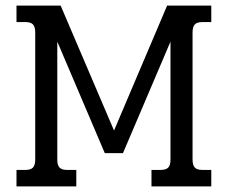

<svg xmlns="http://www.w3.org/2000/svg" viewBox="-20 -667 815 687"><path d="M39 -59H71Q90 -59 98 -67.5Q106 -76 106 -96V-551Q106 -571 98 -579.5Q90 -588 71 -588H39V-647H197L388 -200L578 -647H736V-588H704Q685 -588 677 -579.5Q669 -571 669 -551V-96Q669 -76 677 -67.5Q685 -59 704 -59H736V0H522V-59H555Q574 -59 582 -67.5Q590 -76 590 -95V-518L420 -119H355L185 -518V-95Q185 -76 193 -67.5Q201 -59 220 -59H253V0H39Z"/></svg>

Font: Pridi Light
Style: Regular
Weight: 300
Version: Version 1.002